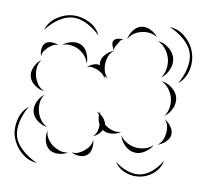

<svg xmlns="http://www.w3.org/2000/svg" viewBox="-144 -694 943 874"><g transform="rotate(-5 327.5 -256.5)"><path d="M84 -580Q104 -614 143.5 -628Q183 -642 221 -635Q259 -627 290.5 -599.5Q322 -572 328 -533Q309 -567 279.5 -593Q250 -619 219 -625Q188 -631 151 -618Q114 -605 84 -580ZM457 -505Q465 -525 485 -541Q505 -557 526 -556Q547 -556 566.5 -539Q586 -522 593 -502Q579 -518 561 -525Q543 -532 525 -532Q508 -533 489.5 -527Q471 -521 457 -505ZM655 -543Q694 -532 718.5 -496Q743 -460 745 -420Q748 -379 728 -340.5Q708 -302 671 -286Q700 -314 718.5 -350.5Q737 -387 735 -419Q733 -451 710.5 -485Q688 -519 655 -543ZM60 -461Q58 -476 64 -494Q70 -512 83 -519Q96 -526 114.5 -520.5Q133 -515 144 -505Q130 -511 117.5 -507Q105 -503 94 -498Q84 -492 73.5 -484Q63 -476 60 -461ZM160 -505Q179 -515 205.5 -513.5Q232 -512 248 -497Q264 -482 267.5 -456Q271 -430 263 -410Q264 -432 254.5 -450Q245 -468 232 -480Q219 -492 200 -500Q181 -508 160 -505ZM393 -457Q389 -467 388 -482Q387 -497 394 -504Q402 -512 416.5 -511Q431 -510 441 -505Q430 -506 423.5 -499.5Q417 -493 411 -487Q405 -481 398.5 -474.5Q392 -468 393 -457ZM596 -485Q621 -476 639.5 -452Q658 -428 658 -401Q658 -375 639.5 -351Q621 -327 596 -318Q616 -335 625 -357.5Q634 -380 634 -401Q634 -422 625 -445Q616 -468 596 -485ZM263 -394Q275 -402 293 -404Q311 -406 323 -398Q323 -406 325 -412Q331 -431 352 -444Q373 -457 393 -457Q374 -450 363.5 -435Q353 -420 348 -404Q343 -389 343 -370.5Q343 -352 354 -335Q347 -340 341 -348Q340 -341 338 -335Q337 -350 328.5 -360Q320 -370 311 -378Q301 -385 289.5 -391Q278 -397 263 -394ZM60 -302Q39 -310 22 -330.5Q5 -351 5 -374Q5 -396 22 -416.5Q39 -437 60 -445Q43 -431 36 -411.5Q29 -392 29 -374Q29 -355 36 -335.5Q43 -316 60 -302ZM596 -302Q620 -293 638 -270Q656 -247 656 -222Q656 -197 638 -174Q620 -151 596 -143Q615 -159 623.5 -180.5Q632 -202 632 -222Q632 -242 623.5 -264Q615 -286 596 -302ZM60 -139Q38 -146 21 -167.5Q4 -189 4 -212Q4 -235 21 -256.5Q38 -278 60 -286Q42 -271 35 -251Q28 -231 28 -212Q28 -194 35 -173.5Q42 -153 60 -139ZM-1 20Q-40 8 -64 -28Q-88 -64 -91 -105Q-93 -145 -72.5 -183.5Q-52 -222 -15 -238Q-45 -210 -63.5 -174Q-82 -138 -81 -105Q-79 -73 -56.5 -39Q-34 -5 -1 20ZM291 -190Q296 -186 302 -180Q304 -186 306 -190Q305 -182 305 -176Q314 -166 319 -152.5Q324 -139 323 -127Q325 -123 328 -120Q339 -107 355.5 -97Q372 -87 393 -87Q373 -79 348 -83.5Q323 -88 311 -103Q291 -82 263 -79Q279 -87 287 -101Q295 -115 298 -128Q293 -150 299 -173Q296 -182 291 -190ZM596 -127Q610 -114 618 -92.5Q626 -71 619 -53Q612 -36 591.5 -25.5Q571 -15 552 -15Q570 -21 580.5 -34.5Q591 -48 596 -62Q602 -76 603.5 -93Q605 -110 596 -127ZM144 -15Q123 -8 98 -13.5Q73 -19 60 -36Q47 -53 48 -78.5Q49 -104 60 -123Q55 -102 61.5 -83.5Q68 -65 79 -51Q90 -38 106 -27Q122 -16 144 -15ZM536 -15Q520 3 493 11.5Q466 20 444 11Q421 3 406.5 -22Q392 -47 393 -71Q401 -48 417.5 -33Q434 -18 452 -11Q470 -4 492.5 -3.5Q515 -3 536 -15ZM263 -63Q264 -45 255.5 -24.5Q247 -4 231 3Q214 11 193 4.5Q172 -2 160 -15Q176 -7 192 -10Q208 -13 221 -19Q234 -25 246 -35Q258 -45 263 -63ZM576 60Q562 92 529.5 109Q497 126 462 123Q428 121 398 100Q368 79 358 46Q378 74 407 93Q436 112 463 113Q491 115 521.5 100Q552 85 576 60Z"/></g></svg>

Font: Rubik Puddles
Style: Regular
Weight: 400
Designer: Hubert and Fischer, NaN
Foundry: Hubert and Fischer, NaN
Version: Version 2.200